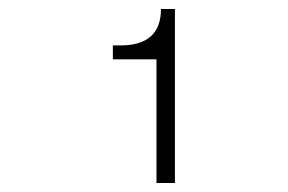

<svg xmlns="http://www.w3.org/2000/svg" viewBox="-20 -730 640 427"><path d="M328 -323V-598H231V-629H248Q338 -629 338 -710H369V-323Z"/></svg>

Font: Geist Mono UltraLight
Style: Regular
Weight: 200
Monospace: yes
Designer: Basement.studio, Andrés Briganti, Mateo Zaragoza
Foundry: Basement.studio, Vercel, Andrés Briganti, Guido Ferreyra, Mateo Zaragoza
Version: Version 1.400; ttfautohint (v1.8.4.7-5d5b)